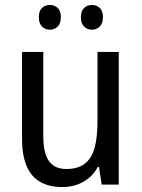

<svg xmlns="http://www.w3.org/2000/svg" viewBox="-20 -746 573 776"><path d="M460 -536V0H391L380 -71H375Q361 -44 338.5 -26Q316 -8 289.5 1Q263 10 232 10Q177 10 140.5 -12Q104 -34 86.5 -77.5Q69 -121 69 -186V-536H155V-195Q155 -128 177.5 -95.5Q200 -63 248 -63Q296 -63 323.5 -85Q351 -107 362.5 -149.5Q374 -192 374 -255V-536ZM137 -676Q137 -702 150 -714Q163 -726 182 -726Q200 -726 213 -714Q226 -702 226 -676Q226 -651 213 -638.5Q200 -626 182 -626Q163 -626 150 -638.5Q137 -651 137 -676ZM307 -676Q307 -702 320 -714Q333 -726 351 -726Q370 -726 383 -714Q396 -702 396 -676Q396 -651 383 -638.5Q370 -626 351 -626Q333 -626 320 -638.5Q307 -651 307 -676Z"/></svg>

Font: Noto Sans Display SemiCondensed
Style: Regular
Weight: 400
Width: 4
Version: Version 2.003